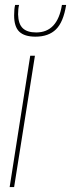

<svg xmlns="http://www.w3.org/2000/svg" viewBox="-20 -755 287 775"><path d="M37 0H19L102 -530H121ZM123 -607Q79 -607 58 -627Q37 -647 37 -693Q37 -719 41 -735H57Q53 -720 53 -697Q54 -658 72 -641Q90 -624 126 -624Q212 -624 230 -735H247Q236 -666 206 -636.5Q176 -607 123 -607Z"/></svg>

Font: Georama SemiCondensed Thin
Style: Italic
Weight: 100
Width: 4
Italic angle: -9°
Designer: Jean-Baptiste Levee
Foundry: Production Type
Version: Version 1.000